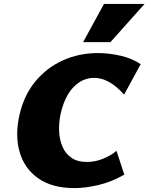

<svg xmlns="http://www.w3.org/2000/svg" viewBox="-20 -947 761 984"><path d="M362 17Q247 17 176 -33Q105 -83 80.5 -168.5Q56 -254 80 -359Q103 -459 161 -529.5Q219 -600 302 -637.5Q385 -675 482 -675Q538 -675 597.5 -661.5Q657 -648 701 -618L616 -462Q578 -505 539.5 -526.5Q501 -548 462 -548Q421 -548 386.5 -525.5Q352 -503 328 -462.5Q304 -422 291 -365Q281 -319 283 -274.5Q285 -230 300.5 -194.5Q316 -159 346.5 -138Q377 -117 425 -117Q469 -117 509.5 -134Q550 -151 577 -174L617 -52Q553 -15 485.5 1Q418 17 362 17ZM406 -731 513 -927H721L546 -731Z"/></svg>

Font: Ysabeau Infant Black
Style: Italic
Weight: 900
Italic angle: -12°
Designer: Christian Thalmann (Catharsis Fonts)
Version: Version 2.001;gftools[0.9.30]; featfreeze: ss01,ss02,lnum